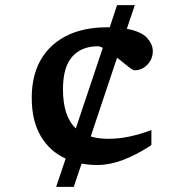

<svg xmlns="http://www.w3.org/2000/svg" viewBox="-20 -727 715 747"><path d="M198.5 0 235.5 -110Q173.5 -138 138.5 -197.5Q103.5 -257 103.5 -346Q103.5 -476 181.8 -548.5Q260 -621 400 -621Q403.5 -621 407 -621L435.5 -707H504.5L473.5 -615Q530.5 -604 552.5 -579.2Q574.5 -554.5 574.5 -528.5Q574.5 -497.5 553.5 -475.5Q532.5 -453.5 503 -453.5Q497 -453.5 477.8 -468.8Q458.5 -484 435.5 -502.5L333 -196Q362.5 -187 401.5 -187Q442.5 -187 483.8 -195.8Q525 -204.5 569 -221V-162.5Q451 -85 360 -85Q327 -85 297.5 -90.5L267 0ZM225 -379.5Q225 -274 275 -227.5L380 -541Q368 -547 361 -547Q297 -547 261 -506.5Q225 -466 225 -379.5Z"/></svg>

Font: Newsreader Caption Medium
Style: Regular
Weight: 500
Designer: Hugues Gentile
Foundry: Production Type
Version: Version 1.001